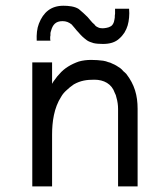

<svg xmlns="http://www.w3.org/2000/svg" viewBox="-20 -662 529 682"><path d="M110.4 -517.6H159.2C158.2 -520.5 158.2 -524.4 158.2 -527.3C158.2 -530.3 158.2 -533.2 159.2 -536.1V-543.9C159.2 -546.9 160.2 -548.8 161.1 -551.8C167 -574.2 177.7 -586.9 202.1 -586.9C214.8 -586.9 224.6 -583 234.4 -575.2L246.1 -561.5C250 -556.6 253.9 -551.8 258.8 -546.9C262.7 -542 267.6 -537.1 272.5 -532.2C277.3 -527.3 283.2 -523.4 289.1 -518.6C294.9 -514.6 302.7 -511.7 312.5 -508.8C321.3 -506.8 333 -505.9 345.7 -505.9C368.2 -505.9 389.6 -510.7 405.3 -526.4C412.1 -532.2 417 -539.1 421.9 -545.9C432.6 -563.5 436.5 -579.1 438.5 -599.6C439.5 -609.4 439.5 -620.1 438.5 -630.9H388.7V-613.3C387.7 -608.4 387.7 -604.5 387.7 -599.6C386.7 -594.7 386.7 -591.8 385.7 -588.9C384.8 -585.9 384.8 -583 383.8 -582C381.8 -576.2 377 -569.3 371.1 -567.4C365.2 -563.5 350.6 -561.5 343.8 -561.5C337.9 -561.5 332 -562.5 327.1 -565.4C322.3 -567.4 318.4 -570.3 315.4 -575.2C310.5 -579.1 306.6 -583 302.7 -587.9L291 -601.6C280.3 -612.3 271.5 -620.1 259.8 -629.9C245.1 -639.6 222.7 -641.6 205.1 -641.6C161.1 -641.6 133.8 -618.2 118.2 -578.1C111.3 -560.5 109.4 -540 110.4 -517.6ZM399.4 0H468.8V-275.4C468.8 -323.2 458 -361.3 428.7 -399.4C425.8 -402.3 421.9 -406.2 418 -409.2C415 -413.1 411.1 -417 407.2 -419.9C402.3 -422.9 398.4 -425.8 393.6 -428.7C388.7 -431.6 384.8 -433.6 379.9 -435.5C375 -438.5 369.1 -440.4 364.3 -441.4C359.4 -443.4 353.5 -445.3 346.7 -446.3C333 -448.2 318.4 -449.2 303.7 -449.2C288.1 -449.2 273.4 -447.3 259.8 -443.4C234.4 -434.6 208 -419.9 190.4 -398.4C185.5 -393.6 180.7 -387.7 176.8 -381.8C171.9 -376 168 -370.1 165 -364.3V-440.4H94.7V0H165V-183.6C165 -229.5 171.9 -279.3 197.3 -318.4C202.1 -327.1 209 -335 216.8 -341.8C223.6 -348.6 232.4 -355.5 242.2 -362.3C266.6 -376 288.1 -378.9 315.4 -378.9C348.6 -378.9 377 -364.3 387.7 -332C390.6 -327.1 392.6 -321.3 393.6 -315.4C397.5 -302.7 399.4 -288.1 399.4 -275.4Z"/></svg>

Font: My Font
Style: Regular
Weight: 400
Designer: Alfredo Marco Pradil
Version: Version 0.001